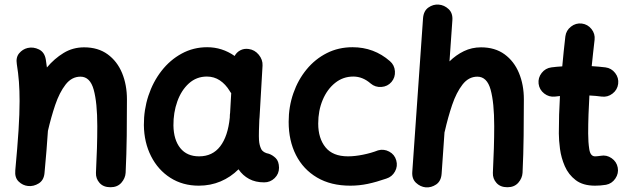

<svg xmlns="http://www.w3.org/2000/svg" viewBox="-20 -762 2768 847"><path d="M47.4 -10.3Q57.1 -114.7 61.8 -187.7Q66.4 -260.7 66.4 -315.9Q66.4 -362.3 63.5 -401.1Q60.5 -439.9 54.2 -479Q49.3 -508.8 64.5 -526.9Q79.6 -544.9 101.6 -550.3Q127 -556.2 151.9 -543.9Q176.8 -531.7 182.1 -499Q185.1 -481 187 -464.4Q219.7 -503.4 260.5 -528.3Q301.3 -553.2 351.1 -553.2Q412.6 -553.2 454.8 -522.5Q497.1 -491.7 518.6 -439.7Q540 -387.7 540 -323.7Q540 -245.6 539.1 -163.6Q538.1 -81.5 534.2 0.5Q532.7 24.4 515.4 44.2Q498 64 467.3 64Q436 64 419.2 44.9Q402.3 25.9 403.3 0.5Q406.2 -57.6 407.7 -108.2Q409.2 -158.7 409.2 -205.6Q409.2 -309.1 393.3 -366.5Q377.4 -423.8 335 -423.8Q296.4 -423.8 269.3 -388.9Q242.2 -354 223.6 -299.1Q205.1 -244.1 191.4 -184.6Q189 -144.5 185.1 -98.4Q181.2 -52.2 176.3 2Q173.3 33.2 150.9 47.1Q128.4 61 104 58.6Q80.1 56.2 62.3 38.8Q44.4 21.5 47.4 -10.3Z M1145.5 42.5Q1106.9 42.5 1078.9 27.3Q1050.8 12.2 1032.2 -15.1Q997.6 19.5 953.1 38.3Q908.7 57.1 856.9 57.1Q786.1 57.1 731.7 22.5Q677.2 -12.2 646.5 -72.8Q615.7 -133.3 614.7 -210Q614.3 -277.3 634.5 -339.1Q654.8 -400.9 692.4 -449.2Q730 -497.6 781.5 -525.6Q833 -553.7 894 -553.7Q960 -553.7 1015.1 -515.1Q1023.4 -531.2 1040 -540Q1056.6 -548.8 1076.7 -545.9Q1103.5 -542.5 1121.6 -520.5Q1139.6 -498.5 1138.2 -472.7L1125 -244.6Q1124.5 -239.3 1124 -233.4Q1123 -212.4 1122.3 -185.5Q1121.6 -158.7 1122.6 -143.6Q1124 -121.6 1132.1 -105Q1140.1 -88.4 1166.5 -83.5Q1182.1 -78.1 1196.3 -64.5Q1210.4 -50.8 1210.9 -22Q1210.9 4.9 1191.7 23.7Q1172.4 42.5 1145.5 42.5ZM858.4 -72.3Q917.5 -72.3 951.4 -116.5Q985.4 -160.6 993.7 -243.2Q993.7 -250 994.1 -255.9Q994.1 -260.3 995.1 -264.2L1000 -351.1Q996.1 -355.5 993.2 -360.8Q975.1 -390.6 949.7 -407.5Q924.3 -424.3 892.6 -424.3Q846.7 -424.3 813.2 -394Q779.8 -363.8 762.2 -314.5Q744.6 -265.1 745.1 -208.5Q746.1 -145 775.4 -108.6Q804.7 -72.3 858.4 -72.3Z M1707 -400.4Q1689.9 -380.4 1662.6 -378.4Q1635.3 -376.5 1615.2 -393.6Q1580.1 -424.3 1538.6 -424.3Q1493.2 -424.3 1458.3 -396.2Q1423.3 -368.2 1403.6 -321.3Q1383.8 -274.4 1383.8 -216.8Q1383.8 -151.9 1416 -112.1Q1448.2 -72.3 1515.1 -72.3Q1545.4 -72.3 1581.5 -79.6Q1617.7 -86.9 1647.5 -98.6Q1672.9 -106 1696.8 -93.3Q1720.7 -80.6 1728 -54.7Q1735.4 -28.8 1722.4 -5.4Q1709.5 18.1 1684.1 25.9Q1640.6 41 1602.5 49.1Q1564.5 57.1 1525.4 57.1Q1439.5 57.1 1378.7 21.2Q1317.9 -14.6 1285.6 -78.1Q1253.4 -141.6 1253.4 -224.6Q1253.4 -291.5 1274.2 -350.8Q1294.9 -410.2 1332.5 -455.8Q1370.1 -501.5 1421.6 -527.6Q1473.1 -553.7 1535.2 -553.7Q1629.9 -553.7 1700.2 -492.2Q1720.2 -475.1 1722.2 -447.8Q1724.1 -420.4 1707 -400.4Z M1857.9 64.5Q1834 62 1815.2 44.4Q1796.4 26.9 1798.8 -4.4L1846.2 -681.2Q1848.6 -713.9 1869.9 -728.8Q1891.1 -743.7 1915.5 -741.7Q1939.9 -739.7 1959 -721.9Q1978 -704.1 1975.6 -672.4L1962.9 -491.2Q1991.7 -519.5 2026.6 -536.4Q2061.5 -553.2 2102.1 -553.2Q2163.6 -553.2 2205.8 -522.5Q2248 -491.7 2269.5 -439.7Q2291 -387.7 2291 -323.7Q2291 -245.6 2290 -163.6Q2289.1 -81.5 2285.2 0.5Q2283.7 24.4 2266.4 44.2Q2249 64 2218.3 64Q2187 64 2170.2 44.9Q2153.3 25.9 2154.3 0.5Q2157.2 -57.6 2158.7 -108.2Q2160.2 -158.7 2160.2 -205.6Q2160.2 -309.1 2144.3 -366.5Q2128.4 -423.8 2085.9 -423.8Q2047.4 -423.8 2020.3 -388.9Q1993.2 -354 1974.6 -299.1Q1956.1 -244.1 1942.4 -183.6Q1941.9 -180.7 1940.9 -178.2L1928.2 4.4Q1925.8 37.1 1904.1 51.8Q1882.3 66.4 1857.9 64.5Z M2707 -392.1Q2703.6 -365.7 2682.1 -349.1Q2660.6 -332.5 2634.3 -335.9Q2608.9 -339.4 2580.1 -340.8Q2577.6 -299.3 2576.2 -257.3Q2574.7 -215.3 2574.7 -173.3Q2574.7 -134.8 2579.6 -103.5Q2584.5 -72.3 2605 -72.3Q2614.3 -72.3 2629.9 -74.7Q2655.8 -79.6 2678 -64.2Q2700.2 -48.8 2705.1 -22.9Q2710 2.9 2694.6 25.6Q2679.2 48.3 2653.3 53.2Q2640.1 55.2 2628.2 56.2Q2616.2 57.1 2605 57.1Q2551.8 57.1 2519.8 32.7Q2487.8 8.3 2471.7 -28.8Q2455.6 -65.9 2450.4 -105Q2445.3 -144 2445.3 -173.3Q2445.3 -215.3 2446.5 -256.6Q2447.8 -297.9 2450.2 -338.4Q2439 -337.4 2428.2 -335.9Q2401.9 -333 2380.6 -349.6Q2359.4 -366.2 2356 -392.6Q2353 -418.9 2369.6 -440.2Q2386.2 -461.4 2412.6 -464.8Q2435.5 -467.8 2460.4 -469.2Q2463.4 -502.4 2466.8 -535.6Q2470.2 -568.8 2474.1 -601.6Q2477.5 -627.9 2498.8 -644.5Q2520 -661.1 2546.4 -658.2Q2572.8 -654.8 2589.4 -633.8Q2606 -612.8 2603 -586.4Q2599.6 -557.1 2596.4 -528.1Q2593.3 -499 2590.3 -470.2Q2622.1 -468.3 2650.9 -464.8Q2677.2 -461.4 2693.8 -439.9Q2710.4 -418.5 2707 -392.1Z"/></svg>

Font: Mikhak Bold
Style: Regular
Weight: 700
Designer: Amin Abedi
Version: Version 3.3